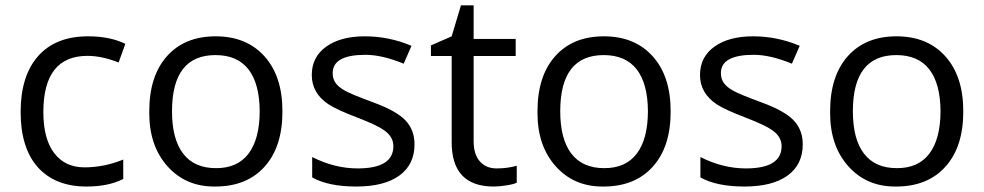

<svg xmlns="http://www.w3.org/2000/svg" viewBox="-20 -679 3634 709"><path d="M140.1 -265.1Q140.1 -166 180.2 -113.5Q220.2 -61 292.2 -61Q364.3 -61 435.1 -89.8V-18.1Q380.4 9.8 299.8 9.8Q183.6 9.8 119.6 -61.5Q56.2 -132.8 56.2 -265.6Q56.2 -398.4 120.6 -471.7Q185.5 -544.9 305.2 -544.9Q386.2 -544.9 442.9 -517.1L418 -448.2Q356 -472.7 303.2 -472.7Q140.1 -472.7 140.1 -265.1Z M775.9 -475.6Q615.2 -475.6 615.2 -268.1Q615.2 -165.5 656.2 -111.8Q697.3 -58.1 777.3 -58.1Q856.4 -57.6 897.5 -111.3Q938.5 -165 939 -267.6Q938.5 -370.1 897.5 -422.9Q856.4 -475.6 775.9 -475.6ZM531.2 -268.1Q531.2 -398.4 596.7 -471.7Q662.1 -544.9 776.4 -544.9Q890.6 -544.9 957 -470.7Q1023.4 -396.5 1022.9 -266.6Q1022.9 -136.7 957 -63.5Q891.1 9.8 774.9 9.8Q772.9 9.8 771 9.8Q665 9.8 598.1 -65.4Q531.2 -140.6 531.2 -261.2Q531.2 -264.6 531.2 -268.1Z M1329.6 -476.6Q1208.5 -476.6 1208.5 -409.2Q1208.5 -387.7 1219.2 -372.6Q1230 -357.4 1254.4 -343.8Q1278.8 -330.1 1361.3 -299.8Q1443.8 -269.5 1477.3 -234.4Q1510.7 -199.2 1510.7 -146Q1510.7 -71.3 1454.8 -30.8Q1398.9 9.8 1295.7 9.8Q1192.4 9.8 1132.8 -23.9V-99.1Q1215.8 -57.1 1300.8 -57.1Q1432.6 -57.1 1432.6 -139.2Q1432.6 -170.4 1405.5 -192.6Q1378.4 -214.8 1301.3 -244.1Q1224.1 -273.4 1192.9 -293.9Q1131.3 -335 1131.3 -401.9Q1131.3 -468.8 1184.6 -506.8Q1237.8 -544.9 1327.1 -544.9Q1416.5 -544.9 1499.5 -509.8L1470.7 -443.8Q1391.1 -476.6 1329.6 -476.6Z M1729 -535.2H1884.3V-472.2H1729V-157.2Q1729 -109.4 1751.7 -83.3Q1774.4 -57.1 1814 -57.1Q1853.5 -57.1 1888.2 -66.9V-4.4Q1876.5 1.5 1850.1 5.6Q1823.7 9.8 1803.2 9.8Q1647.9 9.8 1647.9 -153.8V-472.2H1571.3V-511.2L1647.9 -544.9L1682.1 -659.2H1729Z M2209.5 -475.6Q2048.8 -475.6 2048.8 -268.1Q2048.8 -165.5 2089.8 -111.8Q2130.9 -58.1 2210.9 -58.1Q2290 -57.6 2331.1 -111.3Q2372.1 -165 2372.6 -267.6Q2372.1 -370.1 2331.1 -422.9Q2290 -475.6 2209.5 -475.6ZM1964.8 -268.1Q1964.8 -398.4 2030.3 -471.7Q2095.7 -544.9 2210 -544.9Q2324.2 -544.9 2390.6 -470.7Q2457 -396.5 2456.5 -266.6Q2456.5 -136.7 2390.6 -63.5Q2324.7 9.8 2208.5 9.8Q2206.5 9.8 2204.6 9.8Q2098.6 9.8 2031.7 -65.4Q1964.8 -140.6 1964.8 -261.2Q1964.8 -264.6 1964.8 -268.1Z M2763.2 -476.6Q2642.1 -476.6 2642.1 -409.2Q2642.1 -387.7 2652.8 -372.6Q2663.6 -357.4 2688 -343.8Q2712.4 -330.1 2794.9 -299.8Q2877.4 -269.5 2910.9 -234.4Q2944.3 -199.2 2944.3 -146Q2944.3 -71.3 2888.4 -30.8Q2832.5 9.8 2729.2 9.8Q2626 9.8 2566.4 -23.9V-99.1Q2649.4 -57.1 2734.4 -57.1Q2866.2 -57.1 2866.2 -139.2Q2866.2 -170.4 2839.1 -192.6Q2812 -214.8 2734.9 -244.1Q2657.7 -273.4 2626.5 -293.9Q2564.9 -335 2564.9 -401.9Q2564.9 -468.8 2618.2 -506.8Q2671.4 -544.9 2760.7 -544.9Q2850.1 -544.9 2933.1 -509.8L2904.3 -443.8Q2824.7 -476.6 2763.2 -476.6Z M3290 -475.6Q3129.4 -475.6 3129.4 -268.1Q3129.4 -165.5 3170.4 -111.8Q3211.4 -58.1 3291.5 -58.1Q3370.6 -57.6 3411.6 -111.3Q3452.6 -165 3453.1 -267.6Q3452.6 -370.1 3411.6 -422.9Q3370.6 -475.6 3290 -475.6ZM3045.4 -268.1Q3045.4 -398.4 3110.8 -471.7Q3176.3 -544.9 3290.5 -544.9Q3404.8 -544.9 3471.2 -470.7Q3537.6 -396.5 3537.1 -266.6Q3537.1 -136.7 3471.2 -63.5Q3405.3 9.8 3289.1 9.8Q3287.1 9.8 3285.2 9.8Q3179.2 9.8 3112.3 -65.4Q3045.4 -140.6 3045.4 -261.2Q3045.4 -264.6 3045.4 -268.1Z"/></svg>

Font: OpenSansHebrew-Regular
Style: Regular
Weight: 400
Foundry: Ascender Corporation, Yanek Iontef
Version: Version 2.001;PS 002.001;hotconv 1.0.70;makeotf.lib2.5.58329